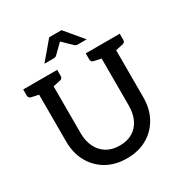

<svg xmlns="http://www.w3.org/2000/svg" viewBox="-210 -1086 1191 1252"><g transform="rotate(-30 385.5 -460.0)"><path d="M386 9Q297 9 232 -29Q167 -67 131 -133Q95 -199 95 -284V-719H204V-285Q204 -227 225.5 -182Q247 -137 287.5 -112Q328 -87 386 -87Q444 -87 484 -111.5Q524 -136 545 -180.5Q566 -225 566 -284V-719H675V-284Q675 -197 638.5 -131Q602 -65 537 -28Q472 9 386 9ZM123 -719 112 -634 42 -649Q33 -651 27.5 -657Q22 -663 22 -673V-719ZM278 -719V-673Q278 -663 273 -657Q268 -651 258 -649L188 -634L177 -719ZM595 -719 583 -634 513 -649Q504 -651 498.5 -657Q493 -663 493 -673V-719ZM749 -719V-673Q749 -663 744 -657Q739 -651 729 -649L659 -634L648 -719ZM226 -795 339 -929H432L544 -795H478Q465 -795 456 -802L386 -870L317 -802Q314 -799 308 -797Q302 -795 295 -795Z"/></g></svg>

Font: Aleo Medium
Style: Regular
Weight: 500
Designer: Alessio Laiso
Foundry: Alessio Laiso
Version: Version 2.001;gftools[0.9.29]